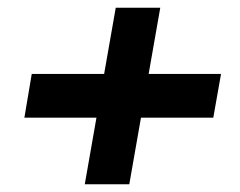

<svg xmlns="http://www.w3.org/2000/svg" viewBox="-20 -537 619 496"><path d="M199 -61 279 -517H394L314 -61ZM43 -233 62 -346H551L531 -233Z"/></svg>

Font: DM Sans 18pt
Style: Bold Italic
Weight: 700
Italic angle: -10°
Designer: Colophon Foundry, Jonny Pinhorn
Foundry: Colophon Foundry
Version: Version 4.004;gftools[0.9.30]